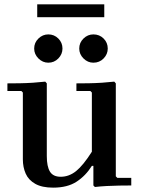

<svg xmlns="http://www.w3.org/2000/svg" viewBox="-20 -852 651 882"><path d="M512 -42 519 -35H583V0Q557 0 528 0.5Q499 1 470.5 2.5Q442 4 416 7L409 0V-90H402Q374 -45 332 -17.5Q290 10 224 10Q173 10 142 -7.5Q111 -25 98 -54.5Q85 -84 85 -120V-427L78 -434H14V-469Q40 -469 70.5 -469.5Q101 -470 131.5 -472Q162 -474 188 -477L195 -469V-135Q195 -87 209.5 -63.5Q224 -40 259 -40Q297 -40 329.5 -66Q362 -92 402 -155V-427L395 -434H331V-469Q357 -469 387.5 -469.5Q418 -470 448.5 -472Q479 -474 505 -477L512 -469ZM409 -564Q383 -564 363.5 -583.5Q344 -603 344 -629Q344 -656 363.5 -675Q383 -694 409 -694Q437 -694 456 -675Q475 -656 475 -629Q475 -603 456 -583.5Q437 -564 409 -564ZM202 -564Q176 -564 156.5 -583.5Q137 -603 137 -629Q137 -656 156.5 -675Q176 -694 202 -694Q229 -694 248 -675Q267 -656 267 -629Q267 -603 248 -583.5Q229 -564 202 -564ZM151 -773V-832H459V-773Z"/></svg>

Font: Brygada 1918 SemiBold
Style: Regular
Weight: 600
Designer: Mateusz Machalski | Borys Kosmynka | Przemek Hoffer
Foundry: NIEPODLEGLA 2018
Version: Version 3.006